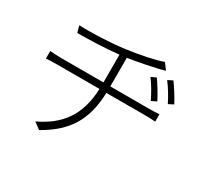

<svg xmlns="http://www.w3.org/2000/svg" viewBox="-156 -965 1313 1234"><g transform="rotate(30 500.0 -348.0)"><path d="M515 -428V-640C593 -652 681 -670 732 -682C746 -686 760 -690 775 -694L740 -740C692 -720 564 -695 479 -684C372 -670 221 -664 146 -669L159 -619C242 -620 360 -622 464 -634V-428H152C122 -428 86 -430 67 -432V-376C90 -378 121 -379 153 -379H463C455 -180 369 -67 210 8L259 44C433 -54 508 -178 514 -379H807C830 -379 859 -378 878 -376V-431C858 -429 827 -428 805 -428ZM825 -495C802 -542 768 -595 745 -627L708 -610C738 -570 766 -521 787 -477ZM811 -646C841 -607 870 -559 892 -514L929 -533C905 -579 870 -633 847 -664Z"/></g></svg>

Font: Noto Sans JP Light
Style: Regular
Weight: 300
Designer: Ryoko NISHIZUKA (kana & ideographs); Paul D. Hunt (Latin, Greek & Cyrillic); Wenlong ZHANG (bopomofo); Sandoll Communica
Foundry: Adobe Systems Incorporated
Version: Version 1.004;PS 1.004;hotconv 1.0.82;makeotf.lib2.5.63406